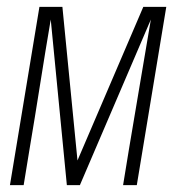

<svg xmlns="http://www.w3.org/2000/svg" viewBox="-20 -540 540 560"><path d="M9 0 95 -520H162L206 -72L398 -520H465L379 0H339L356 -104Q372 -199 388 -294Q404 -389 420 -483L213 0H175L128 -483Q112 -389 97 -294Q82 -199 66 -104L49 0Z"/></svg>

Font: Iosevka Term Curly Extralight
Style: Italic
Weight: 200
Italic angle: -9°
Designer: Belleve Invis
Foundry: Belleve Invis
Version: Version 32.3.0